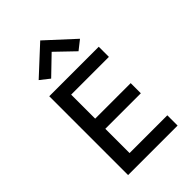

<svg xmlns="http://www.w3.org/2000/svg" viewBox="-262 -998 1097 1097"><g transform="rotate(-45 286.0 -449.5)"><path d="M96.5 0V-637H496.5V-555H191.5V-361H478.5V-279H191.5V-83H496.5V0ZM175.5 -700.5 119 -745 285.5 -899 453 -745 396.5 -700.5 269 -823H302.5Z"/></g></svg>

Font: Karla Medium
Style: Regular
Weight: 500
Designer: Jonathan Pinhorn
Version: Version 2.001